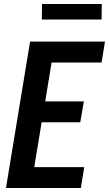

<svg xmlns="http://www.w3.org/2000/svg" viewBox="-20 -944 547 964"><path d="M10 0 131 -735H507L490 -630H239L207 -435H401L383 -330H189L152 -105H403L386 0ZM190 -846 191 -924H491L490 -846Z"/></svg>

Font: Iosevka Curly Extrabold
Style: Italic
Weight: 800
Italic angle: -9°
Monospace: yes
Designer: Belleve Invis
Foundry: Belleve Invis
Version: Version 22.1.2; ttfautohint (v1.8.4)